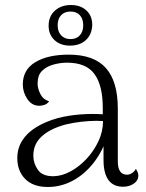

<svg xmlns="http://www.w3.org/2000/svg" viewBox="-20 -735 583 766"><path d="M471 10Q432 10 412.5 -17Q393 -44 393 -97V-204L409 -194Q390 -132 353.5 -85.5Q317 -39 270 -14Q223 11 171 11Q112 11 80.5 -21Q49 -53 49 -104Q49 -143 68.5 -174Q88 -205 124.5 -227.5Q161 -250 211 -264Q254 -275 301.5 -278.5Q349 -282 390 -279V-305Q390 -394 357 -439.5Q324 -485 247 -485Q221 -485 193.5 -477.5Q166 -470 148 -452.5Q130 -435 130 -401Q130 -382 141 -360Q152 -338 176 -331Q168 -320 157 -316.5Q146 -313 137 -313Q107 -313 89 -340Q71 -367 71 -398Q71 -457 121 -487Q171 -517 254 -517Q355 -517 402.5 -463.5Q450 -410 450 -302V-91Q450 -38 487 -38Q496 -38 506 -44Q516 -50 522 -61Q527 -54 529.5 -47Q532 -40 532 -34Q532 -15 514 -2.5Q496 10 471 10ZM195 -32Q228 -33 262 -51.5Q296 -70 325 -101Q354 -132 372.5 -171Q391 -210 391 -252Q367 -254 335.5 -252Q304 -250 274 -245Q244 -240 221 -232Q170 -215 141.5 -186Q113 -157 113 -114Q113 -83 131.5 -57Q150 -31 195 -32ZM263 -715Q301 -715 324.5 -693.5Q348 -672 348 -636Q347 -598 323 -575.5Q299 -553 259 -553Q221 -553 197.5 -575Q174 -597 174 -632Q174 -670 199 -692.5Q224 -715 263 -715ZM261 -689Q238 -689 224 -674.5Q210 -660 210 -634Q210 -609 224 -594Q238 -579 261 -579Q285 -579 298.5 -594Q312 -609 312 -634Q312 -660 298.5 -674.5Q285 -689 261 -689Z"/></svg>

Font: Arima Thin Light
Style: Regular
Weight: 300
Version: Version 1.100